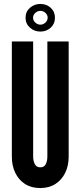

<svg xmlns="http://www.w3.org/2000/svg" viewBox="-20 -945 408 973"><path d="M184 8Q138.5 8 106.2 -13Q74 -34 57 -70Q40 -106 40 -151V-735H148V-151Q148 -129.5 156.5 -113.2Q165 -97 184 -97Q204 -97 212 -113.2Q220 -129.5 220 -151V-735H328V-151Q328 -106 310.8 -70Q293.5 -34 261.2 -13Q229 8 184 8ZM184.5 -785Q154 -785 131.8 -804.8Q109.5 -824.5 109.5 -855Q109.5 -886 131.8 -905.5Q154 -925 184.5 -925Q215.5 -925 237 -905.5Q258.5 -886 258.5 -855Q258.5 -824.5 237 -804.8Q215.5 -785 184.5 -785ZM184.5 -820Q199 -820 210.2 -830.5Q221.5 -841 221.5 -855Q221.5 -869.5 210.2 -879.8Q199 -890 184.5 -890Q170.5 -890 159 -879.8Q147.5 -869.5 147.5 -855Q147.5 -841 159 -830.5Q170.5 -820 184.5 -820Z"/></svg>

Font: League Gothic
Style: Regular
Weight: 400
Designer: The League of Moveable Type
Version: Version 2.001